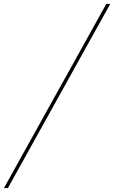

<svg xmlns="http://www.w3.org/2000/svg" viewBox="-26 -838 578 972"><path d="M-6 114H14L532 -818H512Z"/></svg>

Font: Advent Pro Thin
Style: Italic
Weight: 250
Italic angle: -12°
Version: Version 3.000